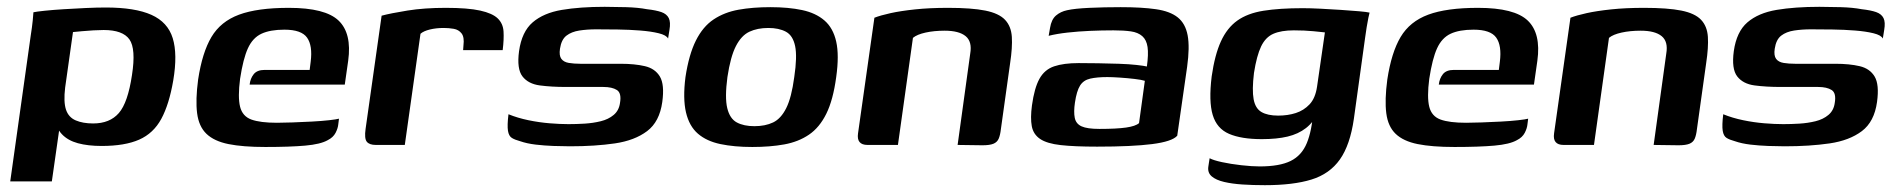

<svg xmlns="http://www.w3.org/2000/svg" viewBox="-20 -425 5556 563"><path d="M10 107 70 -320Q74 -345 76 -365Q78 -385 78 -389Q87 -391 111 -393.5Q135 -396 167 -398Q199 -400 231.5 -401.5Q264 -403 290 -403Q376 -403 424 -381.5Q472 -360 486.5 -313Q501 -266 488 -189Q476 -119 453 -76.5Q430 -34 388 -15.5Q346 3 278 3Q238 3 208.5 -5Q179 -13 161.5 -31.5Q144 -50 141 -79L160 -89L132 107ZM253 -63Q302 -63 328.5 -93.5Q355 -124 367 -205Q379 -282 359.5 -309.5Q340 -337 284 -337Q271 -337 254 -336Q237 -335 220.5 -333.5Q204 -332 194 -331L171 -168Q166 -126 173.5 -103.5Q181 -81 202 -72Q223 -63 253 -63Z M758 6Q692 6 650 -2.5Q608 -11 585.5 -32.5Q563 -54 558 -93Q553 -132 561 -192Q573 -271 600 -316.5Q627 -362 681 -382Q735 -402 827 -402Q934 -402 973 -364.5Q1012 -327 1001 -247L991 -177H712Q714 -195 724 -207.5Q734 -220 756 -220H888L891 -244Q897 -291 880.5 -314.5Q864 -338 814 -338Q772 -338 746.5 -326Q721 -314 707 -283.5Q693 -253 684 -194Q677 -140 684 -112Q691 -84 717 -74.5Q743 -65 792 -65Q810 -65 837.5 -66Q865 -67 894 -68.5Q923 -70 945 -72.5Q967 -75 974 -77L972 -61Q971 -49 964 -35.5Q957 -22 941 -14Q920 -2 875 2Q830 6 758 6Z M1167 0H1082Q1063 0 1055.5 -9.5Q1048 -19 1052 -47L1099 -379Q1125 -386 1174.5 -394Q1224 -402 1287 -402Q1352 -402 1388 -394Q1424 -386 1439.5 -371Q1455 -356 1456.5 -333Q1458 -310 1454 -278H1338L1339 -292Q1342 -316 1333.5 -327Q1325 -338 1310.5 -340.5Q1296 -343 1281 -343Q1259 -343 1240.5 -338.5Q1222 -334 1213 -326Z M1651 4Q1630 4 1603 3Q1576 2 1550.5 -1Q1525 -4 1505 -11Q1490 -15 1481 -20.5Q1472 -26 1469.5 -41.5Q1467 -57 1471 -90Q1498 -79 1529.5 -72.5Q1561 -66 1591.5 -63.5Q1622 -61 1647 -61Q1670 -61 1694.5 -62.5Q1719 -64 1741.5 -69.5Q1764 -75 1779.5 -88Q1795 -101 1798 -123Q1803 -152 1789 -161Q1775 -170 1749 -170H1639Q1597 -170 1563 -174.5Q1529 -179 1512 -201Q1495 -223 1502 -275Q1510 -332 1542 -359.5Q1574 -387 1627.5 -396Q1681 -405 1753 -405Q1780 -405 1815.5 -404Q1851 -403 1877 -398Q1904 -395 1919.5 -389.5Q1935 -384 1941 -372Q1947 -360 1943 -337L1939 -312Q1934 -322 1911.5 -327.5Q1889 -333 1857.5 -335.5Q1826 -338 1791.5 -338.5Q1757 -339 1728 -339Q1702 -339 1679 -335.5Q1656 -332 1641 -320.5Q1626 -309 1622 -282Q1619 -262 1626 -252.5Q1633 -243 1648 -240.5Q1663 -238 1682 -238H1800Q1841 -238 1871 -231Q1901 -224 1915 -200.5Q1929 -177 1922 -126Q1914 -68 1877.5 -40.5Q1841 -13 1783 -4.5Q1725 4 1651 4Z M2186 6Q2133 6 2092.5 -2.5Q2052 -11 2026.5 -33Q2001 -55 1991.5 -95.5Q1982 -136 1990 -199Q2000 -265 2020.5 -306Q2041 -347 2072.5 -368Q2104 -389 2145.5 -396.5Q2187 -404 2239 -404Q2292 -404 2332 -395.5Q2372 -387 2397.5 -365Q2423 -343 2432 -303Q2441 -263 2432 -199Q2423 -132 2403 -91.5Q2383 -51 2352 -30Q2321 -9 2279.5 -1.5Q2238 6 2186 6ZM2192 -55Q2224 -55 2247 -66Q2270 -77 2285.5 -108Q2301 -139 2309 -199Q2318 -259 2311.5 -290Q2305 -321 2284.5 -332Q2264 -343 2233 -343Q2201 -343 2177.5 -332Q2154 -321 2138 -290Q2122 -259 2113 -199Q2105 -139 2112.5 -108Q2120 -77 2140.5 -66Q2161 -55 2192 -55Z M2524 0Q2491 0 2496 -34L2544 -373Q2562 -380 2591.5 -386.5Q2621 -393 2663.5 -397.5Q2706 -402 2760 -402Q2829 -402 2869 -394Q2909 -386 2927 -367Q2945 -348 2947 -317Q2949 -286 2942 -240L2915 -47Q2913 -29 2908.5 -18.5Q2904 -8 2893 -3.5Q2882 1 2861 1L2788 0L2825 -268Q2831 -303 2811.5 -319Q2792 -335 2750 -335Q2719 -335 2694 -329.5Q2669 -324 2657 -314L2613 0Z M3197 5Q3131 5 3090.5 0.5Q3050 -4 3030 -17.5Q3010 -31 3005.5 -55Q3001 -79 3006 -116Q3013 -167 3028 -194Q3043 -221 3071 -230.5Q3099 -240 3143 -240Q3169 -240 3200 -239.5Q3231 -239 3261 -238Q3291 -237 3313 -234.5Q3335 -232 3343 -230Q3348 -266 3345 -287Q3342 -308 3329.5 -319Q3317 -330 3296 -333Q3275 -336 3245 -336Q3211 -336 3176.5 -334.5Q3142 -333 3110.5 -329.5Q3079 -326 3055 -320L3059 -343Q3063 -368 3076.5 -379.5Q3090 -391 3109 -395Q3131 -400 3174.5 -402Q3218 -404 3266 -404Q3328 -404 3369.5 -398Q3411 -392 3433.5 -374Q3456 -356 3462.5 -321.5Q3469 -287 3461 -229L3432 -27Q3417 -10 3358.5 -2.5Q3300 5 3197 5ZM3204 -47Q3254 -47 3282 -51Q3310 -55 3320 -64L3337 -188Q3328 -191 3307 -193.5Q3286 -196 3263.5 -197.5Q3241 -199 3227 -199Q3197 -199 3177 -194.5Q3157 -190 3147 -174Q3137 -158 3132 -124Q3128 -97 3131.5 -79.5Q3135 -62 3151.5 -54.5Q3168 -47 3204 -47Z M3689 118Q3654 118 3623.5 116Q3593 114 3569.5 108.5Q3546 103 3533.5 92.5Q3521 82 3523 65Q3524 60 3525 51.5Q3526 43 3527 39Q3538 45 3563.5 50.5Q3589 56 3620 59.5Q3651 63 3674 63Q3732 63 3764.5 47Q3797 31 3812 -5.5Q3827 -42 3831 -100L3847 -98Q3832 -67 3809.5 -49.5Q3787 -32 3755.5 -24.5Q3724 -17 3680 -17Q3620 -17 3584 -32.5Q3548 -48 3536 -88Q3524 -128 3533 -201Q3542 -264 3560 -303.5Q3578 -343 3608 -364.5Q3638 -386 3685 -393.5Q3732 -401 3800 -401Q3822 -401 3852 -399.5Q3882 -398 3912 -396Q3942 -394 3965 -392Q3988 -390 3996 -388Q3995 -385 3992.5 -373Q3990 -361 3987.5 -345.5Q3985 -330 3983 -315L3950 -77Q3939 0 3909 42.5Q3879 85 3825.5 101.5Q3772 118 3689 118ZM3728 -86Q3756 -86 3779.5 -93.5Q3803 -101 3820 -119Q3837 -137 3842 -171L3865 -330Q3857 -331 3831 -333.5Q3805 -336 3774 -336Q3737 -336 3714 -326Q3691 -316 3678 -289Q3665 -262 3657 -211Q3651 -161 3656 -134Q3661 -107 3679 -96.5Q3697 -86 3728 -86Z M4245 6Q4179 6 4137 -2.5Q4095 -11 4072.5 -32.5Q4050 -54 4045 -93Q4040 -132 4048 -192Q4060 -271 4087 -316.5Q4114 -362 4168 -382Q4222 -402 4314 -402Q4421 -402 4460 -364.5Q4499 -327 4488 -247L4478 -177H4199Q4201 -195 4211 -207.5Q4221 -220 4243 -220H4375L4378 -244Q4384 -291 4367.5 -314.5Q4351 -338 4301 -338Q4259 -338 4233.5 -326Q4208 -314 4194 -283.5Q4180 -253 4171 -194Q4164 -140 4171 -112Q4178 -84 4204 -74.5Q4230 -65 4279 -65Q4297 -65 4324.5 -66Q4352 -67 4381 -68.5Q4410 -70 4432 -72.5Q4454 -75 4461 -77L4459 -61Q4458 -49 4451 -35.5Q4444 -22 4428 -14Q4407 -2 4362 2Q4317 6 4245 6Z M4565 0Q4532 0 4537 -34L4585 -373Q4603 -380 4632.5 -386.5Q4662 -393 4704.5 -397.5Q4747 -402 4801 -402Q4870 -402 4910 -394Q4950 -386 4968 -367Q4986 -348 4988 -317Q4990 -286 4983 -240L4956 -47Q4954 -29 4949.5 -18.5Q4945 -8 4934 -3.5Q4923 1 4902 1L4829 0L4866 -268Q4872 -303 4852.5 -319Q4833 -335 4791 -335Q4760 -335 4735 -329.5Q4710 -324 4698 -314L4654 0Z M5213 4Q5192 4 5165 3Q5138 2 5112.5 -1Q5087 -4 5067 -11Q5052 -15 5043 -20.5Q5034 -26 5031.5 -41.5Q5029 -57 5033 -90Q5060 -79 5091.5 -72.5Q5123 -66 5153.5 -63.5Q5184 -61 5209 -61Q5232 -61 5256.5 -62.5Q5281 -64 5303.5 -69.5Q5326 -75 5341.5 -88Q5357 -101 5360 -123Q5365 -152 5351 -161Q5337 -170 5311 -170H5201Q5159 -170 5125 -174.5Q5091 -179 5074 -201Q5057 -223 5064 -275Q5072 -332 5104 -359.5Q5136 -387 5189.5 -396Q5243 -405 5315 -405Q5342 -405 5377.5 -404Q5413 -403 5439 -398Q5466 -395 5481.5 -389.5Q5497 -384 5503 -372Q5509 -360 5505 -337L5501 -312Q5496 -322 5473.5 -327.5Q5451 -333 5419.5 -335.5Q5388 -338 5353.5 -338.5Q5319 -339 5290 -339Q5264 -339 5241 -335.5Q5218 -332 5203 -320.5Q5188 -309 5184 -282Q5181 -262 5188 -252.5Q5195 -243 5210 -240.5Q5225 -238 5244 -238H5362Q5403 -238 5433 -231Q5463 -224 5477 -200.5Q5491 -177 5484 -126Q5476 -68 5439.5 -40.5Q5403 -13 5345 -4.5Q5287 4 5213 4Z"/></svg>

Font: Genos SemiBold
Style: Italic
Weight: 600
Italic angle: -8°
Version: Version 1.010